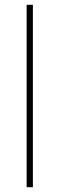

<svg xmlns="http://www.w3.org/2000/svg" viewBox="-20 -780 247 800"><path d="M117 0H91V-760H117Z"/></svg>

Font: Noto Sans Bengali UI Thin
Style: Regular
Weight: 100
Designer: Jelle Bosma - Monotype Design Team
Foundry: Monotype Imaging Inc.
Version: Version 2.003; ttfautohint (v1.8.4.7-5d5b)